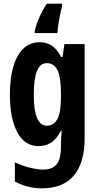

<svg xmlns="http://www.w3.org/2000/svg" viewBox="-20 -786 541 1046"><path d="M197 -556Q231 -556 259 -539.5Q287 -523 313 -476H321L331 -546H441V-31Q441 99 383 169.5Q325 240 207 240Q130 240 61 203V98Q105 119 146.5 128.5Q188 138 216 138Q263 138 287.5 110.5Q312 83 312 12V5Q312 -15 313 -35.5Q314 -56 316 -73H312Q285 -24 255 -7Q225 10 191 10Q114 10 74 -65.5Q34 -141 34 -269Q34 -405 76 -480.5Q118 -556 197 -556ZM235 -442Q199 -442 181.5 -399.5Q164 -357 164 -268Q164 -101 236 -101Q271 -101 291.5 -135.5Q312 -170 312 -253V-276Q312 -368 292.5 -405Q273 -442 235 -442ZM318 -753Q309 -715 301.5 -674.5Q294 -634 293 -606H169V-616Q177 -653 195 -693Q213 -733 235 -766H318Z"/></svg>

Font: Noto Sans Gujarati UI ExtraCondensed
Style: Bold
Weight: 700
Width: 2
Designer: Jelle Bosma - Monotype Design Team, Universal Thirst
Foundry: Monotype Imaging Inc.
Version: Version 2.106; ttfautohint (v1.8.4.7-5d5b)